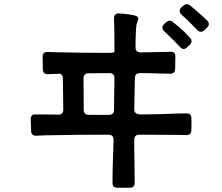

<svg xmlns="http://www.w3.org/2000/svg" viewBox="-20 -853 1040 901"><path d="M857 -833Q866 -833 874 -826Q914 -793 951 -758Q960 -749 960 -740Q960 -732 952 -724L939 -711Q931 -704 922 -704Q913 -704 905 -713Q859 -761 833 -783Q823 -792 823 -801Q823 -810 831 -818L840 -826Q848 -833 857 -833ZM856 -321Q878 -321 878 -299Q879 -287 878.5 -269Q878 -251 878 -242Q878 -219 854 -219Q842 -220 813 -220L634 -221Q610 -221 610 -197Q610 -126 611 -100L612 5Q612 16 606 22Q600 28 589 28H531Q508 28 508 6Q508 -56 510 -102L513 -197Q513 -221 489 -221Q343 -221 193 -218Q178 -218 167.5 -217Q157 -216 149 -216Q138 -216 132 -222Q126 -228 126 -239L124 -293Q124 -318 148 -316H183Q206 -315 255 -315Q265 -315 271 -321Q277 -327 277 -338Q277 -387 275 -483Q275 -507 257 -507Q251 -506 239 -506L204 -505Q182 -505 181 -527Q180 -548 180 -588Q180 -609 202 -609L240 -608Q345 -605 461 -605H493Q517 -605 517 -611Q517 -707 516 -739L515 -767Q515 -790 538 -790Q589 -787 617 -779Q629 -774 629 -766Q629 -761 624 -748Q619 -737 618 -714Q616 -674 616 -629Q616 -618 622.5 -612.5Q629 -607 640 -607L736 -609L783 -610Q803 -610 803 -588Q803 -548 802 -529Q800 -507 779 -507L736 -508Q674 -510 637 -510Q613 -510 613 -486L610 -339Q610 -328 618 -322Q626 -316 640 -316Q716 -316 806 -320ZM776 -756Q785 -756 793 -748Q840 -712 872 -675Q879 -668 879 -660Q879 -651 870 -642L858 -631Q850 -623 842 -623Q834 -623 824 -633Q804 -656 751 -706Q742 -715 742 -723Q742 -732 750 -740L759 -748Q769 -756 776 -756ZM515 -338 517 -486Q517 -510 493 -510Q428 -510 396 -509Q372 -509 372 -485Q372 -387 373 -338Q373 -314 397 -314H491Q515 -314 515 -338Z"/></svg>

Font: Shippori Gochic B2 Bold
Style: Regular
Weight: 700
Designer: FONTDASU
Foundry: FONTDASU / Google Inc. / but / Adobe
Version: Version 1.130